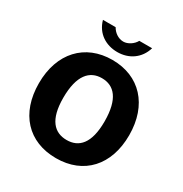

<svg xmlns="http://www.w3.org/2000/svg" viewBox="-210 -1089 1201 1258"><g transform="rotate(30 390.5 -459.5)"><path d="M577 -929H480C463 -897 425 -872 391 -872C352 -872 318 -898 301 -929H205C230 -838 306 -793 391 -793C478 -793 551 -841 577 -929ZM391 10C600 10 732 -133 732 -360C732 -589 597 -733 391 -733C185 -733 49 -589 49 -360C49 -132 181 10 391 10ZM392 -128C299 -128 235 -191 235 -357C235 -528 299 -595 391 -595C484 -595 547 -528 547 -357C547 -191 484 -128 392 -128Z"/></g></svg>

Font: United Sans ExtraBold
Style: Regular
Weight: 800
Designer: Pablo Impallari, Rodrigo Fuenzalida (Modified by Dan O. Williams)
Version: Version 1.000;PS 001.000;hotconv 1.0.88;makeotf.lib2.5.64775